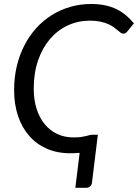

<svg xmlns="http://www.w3.org/2000/svg" viewBox="-20 -744 675 939"><path d="M369.5 3.5Q357.5 4.5 344.8 5Q332 5.5 323.5 5.5Q259.5 5.5 208.5 -17Q157.5 -39.5 122 -80.5Q86.5 -121.5 67.8 -178Q49 -234.5 49 -303Q49 -365.5 62.2 -420.8Q75.5 -476 99.8 -523Q124 -570 158 -607.2Q192 -644.5 233.8 -670.5Q275.5 -696.5 324 -710.5Q372.5 -724.5 425 -724.5Q463 -724.5 494 -718Q525 -711.5 550.2 -699Q575.5 -686.5 596.2 -669Q617 -651.5 635 -630L603.5 -591Q599.5 -586 594.5 -582.8Q589.5 -579.5 581.5 -579.5Q576 -579.5 569.8 -584.2Q563.5 -589 555.2 -596Q547 -603 535.8 -611.2Q524.5 -619.5 508.5 -626.5Q492.5 -633.5 470.8 -638.2Q449 -643 420 -643Q362 -643 311.8 -619.8Q261.5 -596.5 224.5 -553.2Q187.5 -510 166.2 -448.5Q145 -387 145 -310.5Q145 -255 159.2 -211Q173.5 -167 199.2 -136Q225 -105 260.5 -88.5Q296 -72 338.5 -72Q361.5 -72 376 -74Q390.5 -76 400.2 -78.5Q410 -81 417 -83Q424 -85 432 -85H458.5L430 148Q428.5 160.5 420.5 167.5Q412.5 174.5 401.5 174.5H348.5Z"/></svg>

Font: Lato 2
Style: Italic
Weight: 400
Italic angle: -7°
Designer: Lukasz Dziedzic with Adam Twardoch and Botio Nikoltchev
Foundry: tyPoland Lukasz Dziedzic
Version: Version 2.015; 2015-08-06; http://www.latofonts.com/